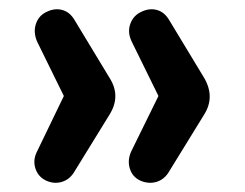

<svg xmlns="http://www.w3.org/2000/svg" viewBox="-20 -472 526 412"><path d="M80 -84Q62 -92 56 -110.5Q50 -129 60 -148L117 -266L60 -382Q51 -402 57 -420.5Q63 -439 81 -447Q98 -455 114 -450.5Q130 -446 140 -429L215 -305Q240 -266 215 -226L138 -101Q128 -86 112 -81.5Q96 -77 80 -84ZM282 -84Q264 -92 258.5 -110.5Q253 -129 262 -148L320 -266L263 -382Q253 -402 259.5 -420.5Q266 -439 284 -447Q301 -455 317 -450.5Q333 -446 343 -429L418 -305Q442 -264 418 -226L341 -101Q331 -86 315 -81.5Q299 -77 282 -84Z"/></svg>

Font: Chiron GoRound TC M
Style: Regular
Weight: 500
Designer: Ryoko NISHIZUKA 西塚涼子 (kana, bopomofo & ideographs); Paul D. Hunt (Latin, Greek & Cyrillic); Sandoll Communications 산돌커뮤니
Foundry: Adobe
Version: Version 1.000;hotconv 1.1.1;makeotfexe 2.6.0